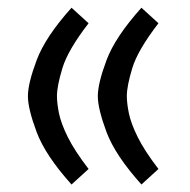

<svg xmlns="http://www.w3.org/2000/svg" viewBox="-20 -476 502 507"><path d="M238.3 -222.2Q238.3 -255.4 261.2 -316.9Q284.2 -378.4 353.5 -455.6L398.4 -414.6Q343.8 -343.8 329.3 -296.1Q314.9 -248.5 314.9 -222.7Q314.9 -203.6 320.3 -177Q325.7 -150.4 343.5 -114.3Q361.3 -78.1 398.4 -29.8L353.5 11.2Q284.2 -65.9 261.2 -127.4Q238.3 -189 238.3 -222.2ZM53.7 -222.2Q53.7 -255.4 76.7 -316.9Q99.6 -378.4 168.9 -455.6L213.9 -414.6Q159.2 -343.8 144.8 -296.1Q130.4 -248.5 130.4 -222.7Q130.4 -203.6 135.7 -177Q141.1 -150.4 158.9 -114.3Q176.8 -78.1 213.9 -29.8L168.9 11.2Q99.6 -65.9 76.7 -127.4Q53.7 -189 53.7 -222.2Z"/></svg>

Font: Vazir WOL
Style: Regular-WOL
Weight: 400
Designer: Saber Rastikerdar
Foundry: Saber Rastikerdar
Version: Version 27.2.2